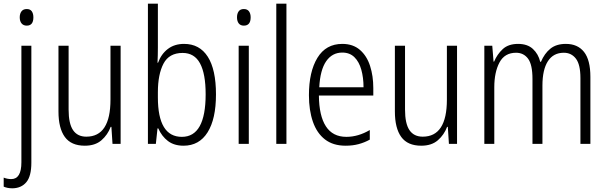

<svg xmlns="http://www.w3.org/2000/svg" viewBox="-41 -780 3292 1041"><path d="M66 -686Q66 -706 75.5 -718.5Q85 -731 104 -731Q123 -731 131.5 -718.5Q140 -706 140 -686Q140 -641 104 -641Q86 -641 76 -653Q66 -665 66 -686ZM27 241Q12 241 0 238.5Q-12 236 -21 232V183Q-1 191 20 191Q75 191 75 100V-532H129V102Q129 175 102 207.5Q75 240 27 241Z M613 -532V0H569L563 -92H559Q543 -49 509 -19.5Q475 10 419 10Q345 10 310.5 -37.5Q276 -85 276 -176V-532H331V-186Q331 -110 355 -74.5Q379 -39 427 -39Q558 -39 558 -240V-532Z M815 -523Q815 -503 814.5 -481Q814 -459 813 -440H816Q833 -487 869 -514.5Q905 -542 957 -542Q1041 -542 1085.5 -472.5Q1130 -403 1130 -268Q1130 -135 1084.5 -62.5Q1039 10 954 10Q903 10 869.5 -15.5Q836 -41 817 -84H813L804 0H761V-760H815ZM949 -493Q876 -493 845.5 -435Q815 -377 815 -280V-252Q815 -38 945 -38Q1074 -38 1074 -269Q1074 -380 1043.5 -436.5Q1013 -493 949 -493Z M1281 -731Q1300 -731 1309 -718.5Q1318 -706 1318 -686Q1318 -641 1281 -641Q1263 -641 1253.5 -653Q1244 -665 1244 -686Q1244 -706 1253 -718.5Q1262 -731 1281 -731ZM1308 -532V0H1253V-532Z M1512 0H1457V-760H1512Z M1815 -542Q1873 -542 1910.5 -509.5Q1948 -477 1965.5 -422.5Q1983 -368 1983 -303V-262H1688Q1689 -152 1726 -95Q1763 -38 1837 -38Q1901 -38 1964 -75V-23Q1935 -7 1903 1.5Q1871 10 1833 10Q1765 10 1721 -24Q1677 -58 1655.5 -120Q1634 -182 1634 -264Q1634 -391 1680 -466.5Q1726 -542 1815 -542ZM1815 -495Q1760 -495 1727.5 -448Q1695 -401 1690 -307H1930Q1930 -359 1918 -402Q1906 -445 1880.5 -470Q1855 -495 1815 -495Z M2437 -532V0H2393L2387 -92H2383Q2367 -49 2333 -19.5Q2299 10 2243 10Q2169 10 2134.5 -37.5Q2100 -85 2100 -176V-532H2155V-186Q2155 -110 2179 -74.5Q2203 -39 2251 -39Q2382 -39 2382 -240V-532Z M3027 -542Q3091 -542 3125.5 -498.5Q3160 -455 3160 -363V0H3106V-357Q3106 -430 3081.5 -462Q3057 -494 3016 -494Q2959 -494 2929.5 -448Q2900 -402 2900 -316V0H2846V-352Q2846 -430 2822 -462Q2798 -494 2757 -494Q2695 -494 2667 -441Q2639 -388 2639 -307V0H2585V-532H2628L2635 -446H2638Q2654 -485 2684.5 -513.5Q2715 -542 2768 -542Q2819 -542 2848.5 -514.5Q2878 -487 2888 -445H2892Q2911 -490 2943 -516Q2975 -542 3027 -542Z"/></svg>

Font: Noto Sans Lao Looped Condensed Light
Style: Regular
Weight: 300
Width: 3
Designer: Mark Frömberg, Ben Mitchell
Foundry: The Fontpad Ltd
Version: Version 1.002; ttfautohint (v1.8.4.7-5d5b)